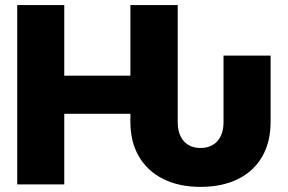

<svg xmlns="http://www.w3.org/2000/svg" viewBox="-20 -727 1137 757"><path d="M494.1 -246.1V-278.3H233.4V0H47.9V-707H233.4V-428.7H494.1V-707H680.7V-246.1Q680.7 -197.8 704.6 -170.7Q728.5 -143.6 770.5 -143.6Q813 -143.6 837.2 -170.7Q861.3 -197.8 861.3 -246.1V-507.8H1046.9V-246.1Q1046.9 -167 1013.7 -109.4Q980.5 -51.8 918.2 -21Q856 9.8 770.5 9.8Q686 9.8 623.8 -21.2Q561.5 -52.2 527.8 -109.9Q494.1 -167.5 494.1 -246.1Z"/></svg>

Font: Pretendard Std Black
Style: Regular
Weight: 900
Designer: Base glyphs from Inter by Rasmus Andersson; Hangeul glyphs from Noto Sans CJK(Source Han Sans) by Jang Soo-young and Kan
Foundry: Kil Hyung-jin
Version: Version 1.309